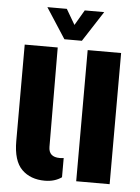

<svg xmlns="http://www.w3.org/2000/svg" viewBox="-55 -822 636 875"><g transform="rotate(5 263.0 -384.5)"><path d="M38 -159V-600H189L191 -146Q191 -99 242 -99Q251 -99 260 -100.5V-12.5Q228 10 183 10Q117 10 77.5 -29.2Q38 -68.5 38 -159ZM326 0V-600H479V0ZM216 -640 126 -779H215L256 -709L297 -779H386L296 -640Z"/></g></svg>

Font: Big Shoulders Stencil Text Black
Style: Regular
Weight: 900
Designer: Patric King
Foundry: XO Type Co
Version: Version 1.000